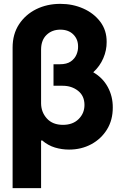

<svg xmlns="http://www.w3.org/2000/svg" viewBox="-20 -757 617 981"><path d="M300.3 -318.8H253.4V-428.7H285.6Q321.3 -428.7 341.6 -442.9Q361.8 -457 370.6 -477.8Q379.4 -498.5 378.9 -518.6Q379.4 -556.2 354.7 -580.8Q330.1 -605.5 288.1 -605.5Q246.1 -605.5 218.3 -579.1Q190.4 -552.7 189.9 -504.9V-228.5Q190.4 -183.6 219.7 -151.4Q249 -119.1 301.8 -119.1Q352.1 -119.1 381.8 -148.7Q411.6 -178.2 411.6 -220.7Q411.6 -267.1 378.9 -293Q346.2 -318.8 300.3 -318.8ZM288.1 -737.3Q351.6 -737.3 405.5 -713.4Q459.5 -689.5 492.4 -645.8Q525.4 -602.1 524.9 -542.5Q525.4 -500.5 507.8 -459.5Q490.2 -418.5 456.5 -387.7Q505.4 -359.4 531 -311.8Q556.6 -264.2 556.2 -208Q556.6 -144.5 526.9 -95.9Q497.1 -47.4 446.3 -20Q395.5 7.3 333 7.3Q295.9 7.3 260.7 -3.2Q225.6 -13.7 194.8 -40L189.9 -38.1V204.1H44.4V-514.2Q44.4 -582.5 77.1 -632.6Q109.9 -682.6 165 -710Q220.2 -737.3 288.1 -737.3Z"/></svg>

Font: Inter Tight
Style: Bold
Weight: 700
Designer: Rasmus Andersson
Foundry: rsms
Version: Version 3.004; ttfautohint (v1.8.4.7-5d5b)